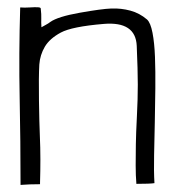

<svg xmlns="http://www.w3.org/2000/svg" viewBox="-20 -519 490 542"><path d="M95 -495Q95 -498 87 -498.5Q79 -499 64 -498Q49 -497 37 -498Q33 -366 35.5 -243Q38 -120 38 3Q62 1 93 1V-3Q94 -36 94 -69Q94 -102 92.5 -135.5Q91 -169 90 -235.5Q89 -302 91 -337Q93 -364 106.5 -387Q120 -410 151.5 -427Q183 -444 273 -451.5Q363 -459 366 -389.5Q369 -320 369 -280Q369 -240 366.5 -191.5Q364 -143 363.5 -112Q363 -81 363 -52Q363 -23 365 0Q404 0 416 -2Q414 -36 415 -81Q416 -126 417 -174.5Q418 -223 418.5 -270.5Q419 -318 417.5 -358Q416 -398 410.5 -426.5Q405 -455 395 -464Q374 -482 348 -489Q322 -496 294.5 -495Q267 -494 205 -483Q143 -472 122 -457Q117 -453 109.5 -449Q102 -445 97 -442Q96 -456 96.5 -467Q97 -478 95 -495Z"/></svg>

Font: Londrina Solid Thin
Style: Regular
Weight: 250
Designer: Marcelo Magalhaes
Foundry: Marcelo Magalhães
Version: Version 1.002